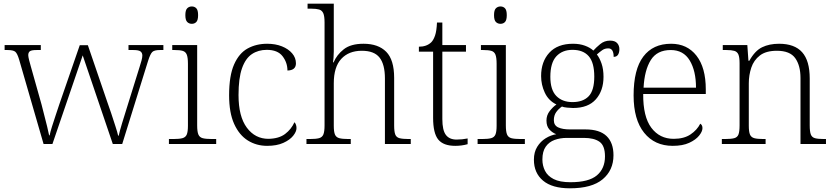

<svg xmlns="http://www.w3.org/2000/svg" viewBox="-20 -780 4521 1040"><path d="M84 -456Q74 -490 63 -499.5Q52 -509 21 -509H5V-536H201V-509H178Q151 -509 142 -502.5Q133 -496 133 -481Q133 -473 138 -453Q143 -433 147 -420L205 -214Q211 -190 219.5 -157Q228 -124 235.5 -94Q243 -64 246 -47H249Q252 -64 261.5 -94Q271 -124 282 -157Q293 -190 301 -214L412 -535H456L561 -228Q570 -204 582 -167.5Q594 -131 605 -97Q616 -63 620 -45H623Q628 -69 641.5 -113.5Q655 -158 673 -215L736 -417Q742 -435 746.5 -452Q751 -469 751 -479Q751 -494 741 -501.5Q731 -509 703 -509H676V-536H865V-509H846Q816 -509 805 -498.5Q794 -488 782 -450L642 0H591L428 -480L264 0H216Z M1019 -651Q1004 -651 994 -661Q984 -671 984 -698Q984 -725 994 -735Q1004 -745 1019 -745Q1034 -745 1043.5 -735Q1053 -725 1053 -698Q1053 -671 1043.5 -661Q1034 -651 1019 -651ZM895 0V-27H920Q951 -27 968 -31.5Q985 -36 991.5 -51Q998 -66 998 -99V-434Q998 -469 991.5 -484.5Q985 -500 969.5 -504.5Q954 -509 926 -509H913V-536H1048V-101Q1048 -67 1054.5 -51.5Q1061 -36 1078 -31.5Q1095 -27 1127 -27H1151V0Z M1427 10Q1369 10 1322.5 -19Q1276 -48 1248.5 -108.5Q1221 -169 1221 -264Q1221 -370 1248 -431Q1275 -492 1321.5 -517.5Q1368 -543 1427 -543Q1472 -543 1507 -529Q1542 -515 1562.5 -491Q1583 -467 1583 -437Q1583 -399 1537 -398Q1537 -441 1510.5 -475.5Q1484 -510 1425 -510Q1379 -510 1344.5 -487Q1310 -464 1291 -410.5Q1272 -357 1272 -265Q1272 -149 1317 -88.5Q1362 -28 1434 -28Q1491 -29 1524.5 -54.5Q1558 -80 1575 -118Q1586 -106 1586 -86Q1586 -67 1568 -44.5Q1550 -22 1514.5 -6Q1479 10 1427 10Z M1640 0V-27H1659Q1691 -27 1708 -31.5Q1725 -36 1731.5 -51.5Q1738 -67 1738 -101V-658Q1738 -693 1731 -708.5Q1724 -724 1708.5 -728.5Q1693 -733 1666 -733H1646V-760H1788V-501Q1788 -484 1786.5 -466Q1785 -448 1784 -442H1787Q1804 -483 1842 -513Q1880 -543 1949 -543Q2029 -543 2072 -499.5Q2115 -456 2115 -358V-101Q2115 -67 2121 -51.5Q2127 -36 2144 -31.5Q2161 -27 2192 -27H2205V0H2065V-355Q2065 -431 2036 -468Q2007 -505 1940 -505Q1869 -505 1828.5 -461Q1788 -417 1788 -329V-99Q1788 -66 1794.5 -51Q1801 -36 1818 -31.5Q1835 -27 1866 -27H1880V0Z M2446 10Q2382 10 2354 -24Q2326 -58 2326 -142V-500H2249V-527Q2291 -527 2316 -551Q2328 -563 2336.5 -587.5Q2345 -612 2347 -658H2376V-536H2504V-500H2376V-135Q2376 -75 2395 -49.5Q2414 -24 2453 -24Q2484 -24 2513 -30V1Q2481 10 2446 10Z M2691 -651Q2676 -651 2666 -661Q2656 -671 2656 -698Q2656 -725 2666 -735Q2676 -745 2691 -745Q2706 -745 2715.5 -735Q2725 -725 2725 -698Q2725 -671 2715.5 -661Q2706 -651 2691 -651ZM2567 0V-27H2592Q2623 -27 2640 -31.5Q2657 -36 2663.5 -51Q2670 -66 2670 -99V-434Q2670 -469 2663.5 -484.5Q2657 -500 2641.5 -504.5Q2626 -509 2598 -509H2585V-536H2720V-101Q2720 -67 2726.5 -51.5Q2733 -36 2750 -31.5Q2767 -27 2799 -27H2823V0Z M3067 240Q2971 240 2921.5 198.5Q2872 157 2872 85Q2872 44 2890 15Q2908 -14 2935.5 -31Q2963 -48 2993 -53Q2972 -61 2956 -78.5Q2940 -96 2940 -127Q2940 -156 2957.5 -178.5Q2975 -201 2994 -214Q2951 -235 2931 -278Q2911 -321 2911 -368Q2911 -446 2955.5 -494.5Q3000 -543 3084 -543Q3120 -543 3148.5 -532.5Q3177 -522 3194 -506Q3208 -522 3231 -541Q3254 -560 3284 -560Q3311 -560 3323 -546.5Q3335 -533 3335 -514Q3335 -495 3327.5 -483.5Q3320 -472 3304 -472Q3304 -518 3275 -518Q3256 -518 3242.5 -508.5Q3229 -499 3213 -485Q3228 -466 3238.5 -435.5Q3249 -405 3249 -364Q3249 -289 3207.5 -242Q3166 -195 3084 -195Q3072 -195 3052 -197Q3032 -199 3024 -203Q3006 -191 2993 -173Q2980 -155 2980 -129Q2980 -101 3003.5 -90Q3027 -79 3067 -79H3151Q3228 -79 3265.5 -43Q3303 -7 3303 61Q3303 142 3244.5 191Q3186 240 3067 240ZM3081 -227Q3138 -227 3168.5 -258.5Q3199 -290 3199 -365Q3199 -441 3169 -475.5Q3139 -510 3081 -510Q3026 -510 2993.5 -475Q2961 -440 2961 -364Q2961 -293 2993.5 -260Q3026 -227 3081 -227ZM3070 207Q3169 207 3213 170Q3257 133 3257 67Q3257 9 3227.5 -12Q3198 -33 3143 -33H3050Q3014 -33 2984 -22Q2954 -11 2936 14.5Q2918 40 2918 84Q2918 117 2932 145Q2946 173 2979 190Q3012 207 3070 207Z M3624 10Q3526 10 3469 -61Q3412 -132 3412 -263Q3412 -404 3464.5 -473.5Q3517 -543 3615 -543Q3702 -543 3752.5 -478.5Q3803 -414 3803 -296V-271H3464Q3463 -148 3508 -88Q3553 -28 3629 -28Q3685 -28 3720.5 -52Q3756 -76 3773 -110Q3785 -103 3785 -86Q3785 -68 3767 -45.5Q3749 -23 3713.5 -6.5Q3678 10 3624 10ZM3750 -305Q3750 -396 3716 -452.5Q3682 -509 3613 -509Q3539 -509 3505 -454.5Q3471 -400 3466 -305Z M3890 0V-27H3908Q3940 -27 3957 -31.5Q3974 -36 3980 -51.5Q3986 -67 3986 -101V-437Q3986 -470 3979.5 -485Q3973 -500 3957.5 -504.5Q3942 -509 3915 -509H3895V-536H4028L4034 -451H4039Q4069 -505 4108 -524Q4147 -543 4200 -543Q4284 -543 4325 -497Q4366 -451 4366 -355V-101Q4366 -67 4372 -51.5Q4378 -36 4394.5 -31.5Q4411 -27 4442 -27H4454V0H4316V-358Q4316 -425 4287.5 -465Q4259 -505 4188 -505Q4129 -505 4096 -479.5Q4063 -454 4049.5 -413.5Q4036 -373 4036 -329V-99Q4036 -66 4042.5 -51Q4049 -36 4066 -31.5Q4083 -27 4114 -27H4127V0Z"/></svg>

Font: Noto Serif Tibetan ExtraLight
Style: Regular
Weight: 200
Designer: Monotype Design Team
Foundry: Monotype Imaging Inc.
Version: Version 2.103; ttfautohint (v1.8.4.7-5d5b)